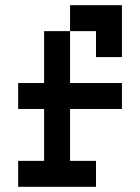

<svg xmlns="http://www.w3.org/2000/svg" viewBox="-20 -720 540 740"><path d="M50 0H350V-100H250V-300H450V-400H250V-600H150V-400H50V-300H150V-100H50ZM250 -600H350V-500H450V-700H250Z"/></svg>

Font: Connection Serif
Style: Regular
Weight: 400
Version: Version 0.2